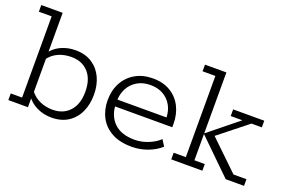

<svg xmlns="http://www.w3.org/2000/svg" viewBox="-83 -843 1641 1113"><g transform="rotate(20 738.0 -286.5)"><path d="M288 10Q239 10 197 -10.5Q155 -31 131 -68L141 -67V0H20V-41H90V-542H11V-583H143V-332L131 -327Q155 -365 197 -385Q239 -405 288 -405Q349 -405 391 -377.5Q433 -350 454.5 -303.5Q476 -257 476 -198Q476 -139 454.5 -92Q433 -45 391 -17.5Q349 10 288 10ZM279 -35Q345 -35 384 -78Q423 -121 423 -198Q423 -275 384 -317.5Q345 -360 279 -360Q235 -360 198.5 -343.5Q162 -327 139 -294L143 -319V-78L139 -101Q162 -69 198.5 -52Q235 -35 279 -35Z M784 10Q710 10 660.5 -17Q611 -44 586 -91Q561 -138 561 -197Q561 -257 586 -304Q611 -351 657.5 -378Q704 -405 766 -405Q829 -405 874 -378Q919 -351 943 -304Q967 -257 967 -197V-177H595V-219H916Q915 -260 896.5 -293Q878 -326 844.5 -345Q811 -364 766 -364Q719 -364 684.5 -343.5Q650 -323 631.5 -288Q613 -253 613 -210V-197Q613 -123 657 -78.5Q701 -34 785 -34Q827 -34 868.5 -50.5Q910 -67 937 -93L961 -55Q928 -25 881 -7.5Q834 10 784 10Z M1153 -41H1217V0H1025V-41H1100V-542H1021V-583H1153V-207L1335 -354H1263V-395H1455V-354H1391L1192 -196L1204 -224L1394 -41H1474V0H1361L1153 -203Z"/></g></svg>

Font: Rokkitt Light
Style: Regular
Weight: 300
Version: Version 3.103